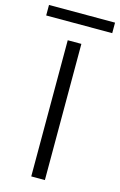

<svg xmlns="http://www.w3.org/2000/svg" viewBox="-183 -898 595 952"><g transform="rotate(15 114.5 -422.0)"><path d="M284 -844V-790H-55V-844ZM150 -699V0H80V-699Z"/></g></svg>

Font: Fz Poppins Light
Style: Regular
Weight: 300
Designer: Ninad Kale (Devanagari), Jonny Pinhorn (Latin)
Foundry: Indian Type Foundry
Version: Vit hóa bi Vntype.Com & FontZin.Com